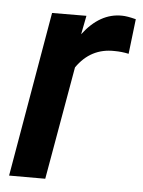

<svg xmlns="http://www.w3.org/2000/svg" viewBox="-44 -576 456 612"><g transform="rotate(5 183.5 -269.5)"><path d="M353.5 -419.9Q331.1 -424.8 308.1 -424.8Q231.9 -426.8 187 -361.8L123.5 0H7.8L99.1 -528.3L209 -528.8L197.3 -468.8Q251.5 -540.5 322.3 -539.1Q338.4 -539.1 366.7 -531.7Z"/></g></svg>

Font: RobotoDraft Medium
Style: Italic
Weight: 500
Italic angle: -12°
Version: Version 2.001152; 2014